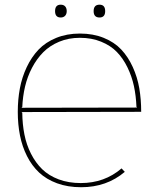

<svg xmlns="http://www.w3.org/2000/svg" viewBox="-20 -782 672 812"><path d="M70.8 -326.2 560.1 -327.1 557.1 -330.1Q555.2 -377 546.4 -418Q537.6 -459 519 -497.1Q500.5 -535.2 474.1 -562.3Q447.8 -589.4 407.7 -605.7Q367.7 -622.1 317.9 -622.1Q270 -622.1 230.2 -605.5Q190.4 -588.9 162.8 -561Q135.3 -533.2 115.5 -495.4Q95.7 -457.5 85.9 -415.8Q76.2 -374 74.2 -329.1ZM577.1 -309.1 70.8 -308.1 74.2 -305.2Q74.7 -256.3 83.3 -213.1Q91.8 -169.9 111.1 -131.8Q130.4 -93.8 158.4 -66.4Q186.5 -39.1 228.3 -23.4Q270 -7.8 321.8 -7.8Q421.9 -7.8 494.1 -69.8L507.8 -55.2Q431.2 9.8 323.2 9.8Q266.6 9.8 221.4 -6.8Q176.3 -23.4 145.5 -52.2Q114.7 -81.1 94.2 -121.8Q73.7 -162.6 64.5 -209.2Q55.2 -255.9 55.2 -309.1Q55.2 -360.8 64 -408Q72.8 -455.1 93 -498Q113.3 -541 143.1 -572.3Q172.9 -603.5 217.8 -621.8Q262.7 -640.1 317.9 -640.1Q374 -640.1 418.9 -621.8Q463.9 -603.5 492.9 -572.5Q522 -541.5 541.5 -498.5Q561 -455.6 569.1 -408.7Q577.1 -361.8 577.1 -309.1ZM262.2 -734.9Q262.2 -722.7 255.4 -715.3Q248.5 -708 236.8 -708Q212.9 -708 212.9 -734.9Q212.9 -762.2 236.8 -762.2Q249 -762.2 255.6 -754.9Q262.2 -747.6 262.2 -734.9ZM424.8 -734.9Q424.8 -708 400.9 -708Q376 -708 376 -734.9Q376 -762.2 400.9 -762.2Q424.8 -762.2 424.8 -734.9Z"/></svg>

Font: Sinkin Sans 100 Thin
Style: Regular
Weight: 100
Designer: Keith Bates
Foundry: K-Type
Version: Sinkin Sans (version 1.0)  by Keith Bates   •   © 2014   www